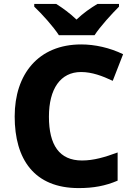

<svg xmlns="http://www.w3.org/2000/svg" viewBox="-20 -1002 683 981"><path d="M281 -822H463C492 -867 553 -933 588 -968V-982H478C443 -961 405 -935 371 -902C336 -935 302 -960 267 -982H155V-968C193 -932 252 -867 281 -822ZM394 -634C450 -634 503 -614 556 -589L609 -725C541 -758 465 -775 395 -775C176 -775 55 -623 55 -407C55 -188 155 -41 382 -41C457 -41 518 -52 581 -79V-223C516 -199 459 -182 399 -182C283 -182 230 -261 230 -406C230 -548 289 -634 394 -634Z"/></svg>

Font: Noto Sans Tamil UI ExtraBold
Style: Regular
Weight: 800
Designer: Jelle Bosma - Monotype Design Team
Foundry: Monotype Imaging Inc.
Version: Version 2.004